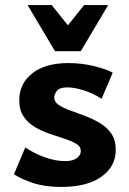

<svg xmlns="http://www.w3.org/2000/svg" viewBox="-20 -730 509 758"><path d="M299 -133Q299 -152 281 -162.5Q263 -173 235.5 -182Q208 -191 177 -201.5Q146 -212 118.5 -228Q91 -244 73.5 -269.5Q56 -295 56 -334Q56 -400 107.5 -440.5Q159 -481 250 -481Q303 -481 351.5 -469Q400 -457 425 -443L381 -340Q347 -362 310 -373.5Q273 -385 246 -385Q215 -385 204.5 -371Q194 -357 194 -346Q194 -328 211.5 -316Q229 -304 257 -294Q285 -284 315.5 -272.5Q346 -261 374 -244.5Q402 -228 419.5 -202.5Q437 -177 437 -138Q437 -73 380.5 -32.5Q324 8 222 8Q157 8 110.5 -7.5Q64 -23 35 -42L80 -148Q115 -124 157 -109Q199 -94 237 -94Q268 -94 283.5 -106Q299 -118 299 -133ZM197 -528 224 -600 312 -710H407L299 -528ZM197 -528 89 -710H184L273 -599L299 -528Z"/></svg>

Font: Ysabeau SC ExtraBold
Style: Regular
Weight: 800
Designer: Christian Thalmann (Catharsis Fonts)
Version: Version 2.001;gftools[0.9.30]; featfreeze: smcp